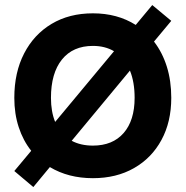

<svg xmlns="http://www.w3.org/2000/svg" viewBox="-20 -714 752 778"><path d="M38 -317.5Q38 -420.5 77.8 -497.5Q117.5 -574.5 189 -617.2Q260.5 -660 356.5 -660Q455.5 -660 530 -613L597 -693.5L674 -629.5L604 -545.5Q638 -501.5 656 -444Q674 -386.5 674 -317.5Q674 -220 634.2 -146.8Q594.5 -73.5 523 -32.8Q451.5 8 356.5 8Q257 8 182 -37L115 44L38 -21L106.5 -103Q73.5 -144.5 55.8 -198.8Q38 -253 38 -317.5ZM186.5 -317.5Q186.5 -261.5 203.5 -220L442 -506.5Q405.5 -528 356.5 -528Q275.5 -528 231 -472.8Q186.5 -417.5 186.5 -317.5ZM525.5 -317.5Q525.5 -381.5 506.5 -428L270.5 -143.5Q307 -124 356.5 -124Q436.5 -124 481 -175Q525.5 -226 525.5 -317.5Z"/></svg>

Font: Overused Grotesk
Style: Bold
Weight: 710
Version: Version 0.004